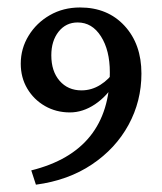

<svg xmlns="http://www.w3.org/2000/svg" viewBox="-20 -487 437 519"><path d="M291 -263.7Q270 -227.5 237.1 -205.3Q204.1 -183.1 168.9 -183.1Q131.8 -183.1 101.6 -200.4Q71.3 -217.8 53.7 -247.6Q36.1 -277.3 36.1 -314.9Q36.1 -356 57.4 -390.6Q78.6 -425.3 114.7 -446Q150.9 -466.8 196.3 -466.8Q271 -466.8 316.7 -417.2Q362.3 -367.7 362.3 -288.1Q362.3 -213.4 327.4 -149.4Q292.5 -85.4 228.5 -42.5Q164.6 0.5 77.1 12.2L64.5 -26.4Q276.9 -79.1 276.9 -291.5Q276.9 -351.1 252.9 -388.7Q229 -426.3 189.9 -426.3Q158.2 -426.3 138.4 -401.4Q118.7 -376.5 118.7 -337.4Q118.7 -294.4 141.1 -268.6Q163.6 -242.7 200.2 -242.7Q227.5 -242.7 251.2 -257.6Q274.9 -272.5 290 -295.9Z"/></svg>

Font: Lateef
Style: Regular
Weight: 400
Designer: SIL International
Foundry: SIL International
Version: Version 4.200